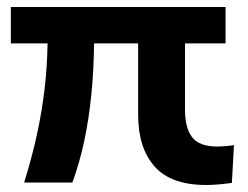

<svg xmlns="http://www.w3.org/2000/svg" viewBox="-20 -521 710 549"><path d="M570 8Q469 8 422 -45Q375 -98 375 -193V-397H249Q248 -317 241 -248.5Q234 -180 221 -118.5Q208 -57 187 1H49Q72 -73 86 -138Q100 -203 107.5 -266.5Q115 -330 116 -397H11V-501H625V-397H509V-207Q509 -182 514 -162Q519 -142 529.5 -128.5Q540 -115 558 -108.5Q576 -102 602 -102Q611 -102 623.5 -103Q636 -104 649 -106L643 2Q621 5 602.5 6.5Q584 8 570 8Z"/></svg>

Font: Nunito Sans 7pt
Style: Bold
Weight: 700
Designer: Vernon Adams
Foundry: Vernon Adams
Version: Version 3.101;gftools[0.9.27]